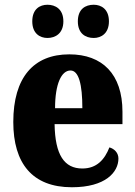

<svg xmlns="http://www.w3.org/2000/svg" viewBox="-20 -779 569 809"><path d="M375 -619C406 -619 439 -638 439 -689C439 -741 406 -759 375 -759C340 -759 308 -741 308 -689C308 -638 340 -619 375 -619ZM180 -619C213 -619 247 -638 247 -689C247 -741 213 -759 180 -759C148 -759 116 -741 116 -689C116 -638 148 -619 180 -619ZM283 10C425 10 479 -54 479 -111C479 -135 462 -152 441 -158C421 -107 388 -69 327 -69C251 -69 212 -126 210 -256H496V-308C496 -467 411 -550 272 -550C122 -550 36 -453 36 -265C36 -91 116 10 283 10ZM327 -323H212C212 -426 239 -482 277 -482C312 -482 327 -423 327 -323Z"/></svg>

Font: Noto Serif Sinhala Condensed Black
Style: Regular
Weight: 900
Width: 3
Designer: Jelle Bosma - Monotype Design Team
Foundry: Monotype Imaging Inc.
Version: Version 2.007